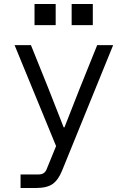

<svg xmlns="http://www.w3.org/2000/svg" viewBox="-20 -742 640 962"><path d="M467 -516H547L291 113Q272 160 243.5 180Q215 200 159 200H83V132H174Q204 132 214 105L261 -10L53 -516H135L222 -300L299 -104H303L380 -300ZM445 -722V-616H339V-722ZM259 -722V-616H153V-722Z"/></svg>

Font: iA Writer Mono V
Style: Regular
Weight: 400
Designer: Mike Abbink, Paul van der Laan, Pieter van Rosmalen
Foundry: Bold Monday
Version: Version 2.000